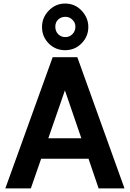

<svg xmlns="http://www.w3.org/2000/svg" viewBox="-20 -1053 726 1073"><path d="M343.8 -772.5Q398.4 -772.5 435.5 -810.5Q473.6 -848.6 473.6 -902.3Q473.6 -954.1 435.5 -994.1Q398.4 -1033.2 343.8 -1033.2Q291 -1033.2 252.9 -994.1Q214.8 -955.1 214.8 -902.3Q214.8 -847.7 252.9 -809.6Q290 -772.5 343.8 -772.5ZM344.7 -959Q369.1 -959 384.8 -942.4Q401.4 -926.8 401.4 -904.3Q401.4 -878.9 384.8 -862.3Q369.1 -845.7 344.7 -845.7Q321.3 -845.7 304.7 -862.3Q289.1 -878.9 289.1 -904.3Q289.1 -927.7 304.7 -943.4Q321.3 -959 344.7 -959ZM531.2 0Q567.4 0 675.8 0Q610.4 -183.6 412.1 -733.4Q411.1 -733.4 408.2 -733.4Q374 -733.4 274.4 -733.4Q208 -549.8 9.8 0Q45.9 0 152.3 0Q166 -41 210 -166Q276.4 -166 474.6 -166Q489.3 -124 531.2 0ZM250 -280.3Q273.4 -346.7 342.8 -547.9Q366.2 -481.4 434.6 -280.3Q388.7 -280.3 250 -280.3Z"/></svg>

Font: BM-Biotif
Style: Bold
Weight: 400
Designer: Deni Anggara
Version: Version 1.000;PS 001.000;hotconv 1.0.88;makeotf.lib2.5.64776